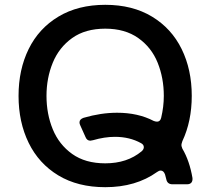

<svg xmlns="http://www.w3.org/2000/svg" viewBox="-20 -765 895 797"><path d="M756 0H696Q674 0 670 -22L665 -41Q659 -57 647 -57Q640 -57 632 -51Q544 12 417 12Q303 12 222 -37Q141 -86 99 -172Q57 -258 57 -367Q57 -476 99 -561.5Q141 -647 222.5 -696Q304 -745 417 -745Q530 -745 611 -696Q692 -647 734 -561.5Q776 -476 776 -367Q776 -262 737 -179Q733 -167 733 -163Q733 -158 737 -148Q767 -97 779 -26Q780 -13 774 -6.5Q768 0 756 0ZM568 -137Q577 -145 577 -154Q577 -165 565 -171Q518 -197 457 -197Q414 -197 366 -183Q358 -181 355 -181Q341 -181 335 -196L313 -245Q310 -251 310 -257Q310 -270 327 -276Q399 -297 466 -297Q553 -297 618 -263Q626 -260 632 -260Q645 -260 649 -276Q660 -322 660 -367Q660 -441 634.5 -504.5Q609 -568 554 -607Q499 -646 417 -646Q334 -646 279.5 -607Q225 -568 199 -504.5Q173 -441 173 -367Q173 -292 199 -228.5Q225 -165 279.5 -126Q334 -87 417 -87Q508 -87 568 -137Z"/></svg>

Font: Shippori Gochic B2 Bold
Style: Regular
Weight: 700
Designer: FONTDASU
Foundry: FONTDASU / Google Inc. / but / Adobe
Version: Version 1.130